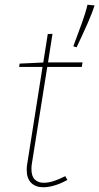

<svg xmlns="http://www.w3.org/2000/svg" viewBox="-20 -786 420 812"><path d="M265 -25Q236 -9 210 -1.5Q184 6 163 6Q131 6 112 -12.5Q93 -31 93 -68Q93 -76 93.5 -81.5Q94 -87 95 -92L161 -510L166 -503H61L63 -517L170 -522L162 -515L182 -642L202 -643L182 -515L176 -522H329L326 -503H172L181 -510L115 -95Q114 -91 113.5 -84.5Q113 -78 113 -71Q113 -40 127.5 -26.5Q142 -13 165 -13Q185 -13 208 -20.5Q231 -28 256 -41ZM304 -586 290 -590Q311 -646 327 -690.5Q343 -735 350 -766L380 -763Q371 -734 351.5 -689.5Q332 -645 304 -586Z"/></svg>

Font: Bitter Thin
Style: Italic
Weight: 100
Italic angle: -9°
Designer: Sol Matas, and Bitter project Authors
Foundry: Sol Matas
Version: Version 2.002